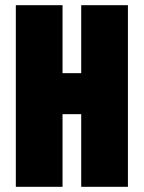

<svg xmlns="http://www.w3.org/2000/svg" viewBox="-20 -720 556 740"><path d="M293 -438H221V-700H41V0H221V-280H293V0H473V-700H293Z"/></svg>

Font: Advent Pro Black
Style: Regular
Weight: 900
Version: Version 3.000